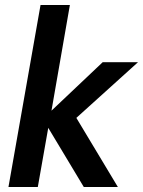

<svg xmlns="http://www.w3.org/2000/svg" viewBox="-20 -752 575 772"><path d="M261 -732H143L14 0H132L174 -238L317 0H454L287 -278L535 -502H393L187 -307Z"/></svg>

Font: Geom Medium
Style: Italic
Weight: 500
Italic angle: -10°
Version: Version 1.102